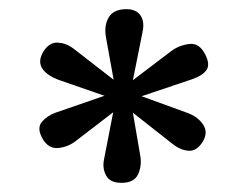

<svg xmlns="http://www.w3.org/2000/svg" viewBox="-20 -804 540 419"><path d="M245 -405Q220 -405 211.5 -421Q203 -437 207 -456L227 -559L145 -496Q128 -483 107 -481Q86 -479 73 -501Q60 -524 71 -537.5Q82 -551 101 -558L208 -595L110 -629Q82 -639 72 -655Q62 -671 75 -692Q88 -712 106 -711Q124 -710 139 -699L228 -630L211 -724Q207 -749 217.5 -766.5Q228 -784 256 -784Q277 -784 286.5 -770.5Q296 -757 291 -734L270 -629L353 -692Q370 -705 392.5 -708Q415 -711 428 -685Q439 -663 430.5 -651Q422 -639 399 -631L289 -594L388 -558Q411 -550 423 -532.5Q435 -515 422 -494Q409 -474 392 -475Q375 -476 359 -488L270 -558L286 -465Q290 -443 281.5 -424Q273 -405 245 -405Z"/></svg>

Font: Literata 7pt
Style: Regular
Weight: 400
Designer: Latin by Veronika Burian and Jose Scaglione. Greek by Irene Vlachou. Cyrillic by Vera Evstafieva.
Foundry: TypeTogether
Version: Version 3.002